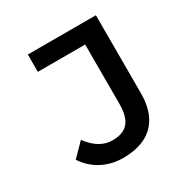

<svg xmlns="http://www.w3.org/2000/svg" viewBox="-154 -786 906 931"><g transform="rotate(-30 299.5 -321.0)"><path d="M70 -96C121 -18 201 12 274 12C446 12 505 -91 505 -216V-654H124V-557H389V-226C389 -127 351 -88 271 -88C224 -88 177 -115 140 -167Z"/></g></svg>

Font: Source Code Pro Semibold
Style: Regular
Weight: 600
Monospace: yes
Designer: Paul D. Hunt
Foundry: Adobe Systems Incorporated
Version: Version 1.017;PS 1.000;hotconv 1.0.70;makeotf.lib2.5.5900